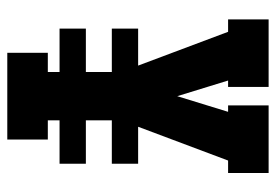

<svg xmlns="http://www.w3.org/2000/svg" viewBox="-138 -638 775 540"><g transform="rotate(90 250.0 -367.5)"><path d="M128 0V-114H182V-147H60V-221H182V-294H60V-368H164L69 -621H34V-735H224V-621H206L250 -478L294 -621H276V-735H466V-621H431L336 -368H440V-294H318V-221H440V-147H318V-114H372V0Z"/></g></svg>

Font: Iosevka Slab Heavy
Style: Regular
Weight: 900
Monospace: yes
Designer: Belleve Invis
Foundry: Belleve Invis
Version: Version 11.1.0; ttfautohint (v1.8.3)